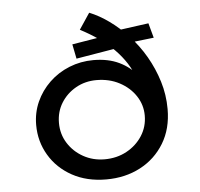

<svg xmlns="http://www.w3.org/2000/svg" viewBox="-53 -794 890 856"><g transform="rotate(-5 392.5 -366.5)"><path d="M389 7Q302 7 236.5 -29Q171 -65 134.5 -126.5Q98 -188 98 -262Q98 -317 119.5 -365Q141 -413 179.5 -450Q218 -487 269 -507.5Q320 -528 377 -528Q443 -528 492 -504.5Q541 -481 572.5 -440.5Q604 -400 615 -348L575 -351Q575 -390 563 -427.5Q551 -465 529.5 -498.5Q508 -532 478 -562.5Q448 -593 410.5 -619Q373 -645 329 -668L377 -740Q420 -723 464 -691.5Q508 -660 548.5 -616.5Q589 -573 620 -519.5Q651 -466 669.5 -406Q688 -346 688 -282Q688 -194 648.5 -129Q609 -64 541.5 -28.5Q474 7 389 7ZM389 -83Q444 -83 488 -107Q532 -131 558 -171.5Q584 -212 584 -262Q584 -310 557.5 -350Q531 -390 485.5 -414Q440 -438 383 -438Q332 -438 290.5 -414.5Q249 -391 224.5 -351.5Q200 -312 200 -262Q200 -212 225.5 -171.5Q251 -131 294 -107Q337 -83 389 -83ZM303 -541 290 -606 435 -630 490 -650 636 -670 654 -604 541 -591 500 -574Z"/></g></svg>

Font: Lexend Mega
Style: Regular
Weight: 400
Designer: Bonnie Shaver-Troup, Thomas Jockin
Foundry: Lexend
Version: Version 1.007